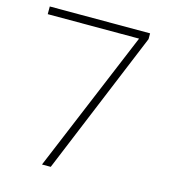

<svg xmlns="http://www.w3.org/2000/svg" viewBox="-106 -784 766 869"><g transform="rotate(15 277.5 -350.0)"><path d="M171 0 448 -664H20V-700H490V-673L212 0Z"/></g></svg>

Font: REM Medium Thin
Style: Regular
Weight: 250
Version: Version 1.005;gftools[0.9.28]